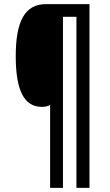

<svg xmlns="http://www.w3.org/2000/svg" viewBox="-20 -780 529 927"><path d="M412 127V-760H201C99 -760 56 -675 56 -509C56 -344 96 -264 182 -264C198 -264 210 -267 222 -273V127H284V-699H349V127Z"/></svg>

Font: Noto Sans Armenian ExtraCondensed Medium
Style: Regular
Weight: 500
Width: 2
Designer: Monotype Design Team
Foundry: Monotype Imaging Inc.
Version: Version 2.008